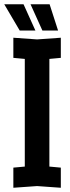

<svg xmlns="http://www.w3.org/2000/svg" viewBox="-40 -882 330 906"><path d="M23 4V-91L77 -96V-604L23 -609V-704L135 -696L247 -704V-609L193 -604V-96L247 -91V4L135 -4ZM194 -862 234 -738H160L104 -862ZM71 -862 127 -738H53L-20 -862Z"/></svg>

Font: Tektur Condensed Medium
Style: Regular
Weight: 500
Width: 3
Designer: Adam Jagosz
Foundry: Adam Jagosz
Version: Version 1.005;gftools[0.9.30]